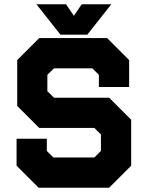

<svg xmlns="http://www.w3.org/2000/svg" viewBox="-20 -878 691 898"><path d="M160.5 0 57.5 -103V-229H199V-172L229.5 -141.5H421.5L452 -172V-249L421.5 -279.5H163.5L60.5 -382.5V-597L163.5 -700H481L584 -597V-471H442.5V-528L412 -558.5H232.5L201.5 -528V-451.5L232.5 -421H490.5L593.5 -318V-103L490.5 0ZM193.5 -71H448L520 -140V-290L463 -349.5H202.5L132 -422.5V-564L200.5 -629.5H449.5L512.5 -564V-536V-564L449.5 -629.5H200.5L132 -564V-422.5L202.5 -349.5H463L520 -290V-140L448 -71H193.5L131.5 -130V-164V-130ZM262.5 -716 150.5 -858H289L325.5 -804L362 -858H500.5L388.5 -716ZM296 -755H353L395.5 -813L353 -755H296L253.5 -813Z"/></svg>

Font: Tourney Thin Black
Style: Regular
Weight: 900
Version: Version 1.015